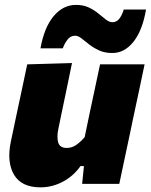

<svg xmlns="http://www.w3.org/2000/svg" viewBox="-20 -770 632 804"><path d="M149.5 14.5Q70 14.5 38.8 -38.2Q7.5 -91 25.5 -177.5Q30 -199.5 34.8 -221.5Q39.5 -243.5 45.5 -272.5Q61 -345 72 -396.5Q83 -448 94 -500.5L281.5 -506Q271 -454 260.2 -402.5Q249.5 -351 238 -296.5L224.5 -231Q217 -196 223.8 -173.2Q230.5 -150.5 259.5 -150.5Q281 -150.5 299 -163Q317 -175.5 334.5 -195.5L355.5 -296.5Q367.5 -351 377.5 -399.5Q387.5 -448 399 -500.5H585.5Q574.5 -448 563.5 -396.2Q552.5 -344.5 537 -272L525 -214.5Q512 -152.5 501.2 -102.5Q490.5 -52.5 479.5 0H324L331.5 -74.5H317Q287.5 -32.5 243 -9Q198.5 14.5 149.5 14.5ZM450.5 -548Q418.5 -548 394.8 -559Q371 -570 353 -584.2Q335 -598.5 321 -609.5Q307 -620.5 294.5 -620.5Q274.5 -620.5 261.8 -603Q249 -585.5 243 -567.5H149.5Q165 -655 204.5 -702.2Q244 -749.5 298.5 -749.5Q329.5 -749.5 352.2 -738.5Q375 -727.5 392.2 -713.2Q409.5 -699 423.5 -688Q437.5 -677 451 -677Q470 -677 481.8 -694.5Q493.5 -712 498 -730H591.5Q576.5 -642.5 539 -595.2Q501.5 -548 450.5 -548Z"/></svg>

Font: Commissioner ExtraBold
Style: Italic
Weight: 800
Italic angle: -12°
Designer: Kostas Bartsokas
Foundry: Kostas Bartsokas
Version: Version 1.000; ttfautohint (v1.8.3)